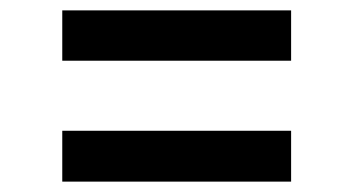

<svg xmlns="http://www.w3.org/2000/svg" viewBox="-20 -532 680 370"><path d="M541 -415H100V-512H541ZM541 -182H100V-280H541Z"/></svg>

Font: Open Sauce Sans Medium Italic
Style: Regular
Weight: 500
Italic angle: -10°
Designer: Alfredo Marco Pradil
Foundry: Creative Sauce Fz LLC
Version: Version 1.477